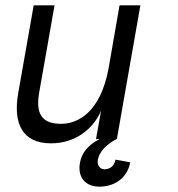

<svg xmlns="http://www.w3.org/2000/svg" viewBox="-20 -520 664 718"><path d="M171 16C262 16 329 -38 358 -106L339 0H353C312 20 285 51 279 89C270 137 294 178 352 178C407 178 456 147 467 87L412 77C406 107 385 113 370 113C355 113 342 99 346 77C351 49 377 20 416 0H417L505 -500H427L386 -264C355 -97 269 -57 209 -57C149 -57 111 -81 126 -171L184 -500H106L48 -171C29 -61 61 16 171 16Z"/></svg>

Font: Uncut Sans
Style: Italic
Weight: 400
Italic angle: -10°
Designer: Kasper Nordkvist
Foundry: Uncut Type
Version: Version 1.111;FEAKit 1.0